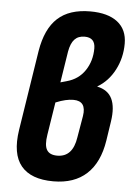

<svg xmlns="http://www.w3.org/2000/svg" viewBox="-51 -730 538 778"><g transform="rotate(5 217.5 -341.5)"><path d="M195 8Q104 8 64 -40.5Q24 -89 39 -187L90 -513Q105 -604 152.5 -647.5Q200 -691 285 -691Q357 -691 396 -660.5Q435 -630 435 -573Q435 -515 409.5 -466Q384 -417 340 -391L339 -390Q383 -381 399.5 -347Q416 -313 407 -254L395 -175Q381 -85 330.5 -38.5Q280 8 195 8ZM202 -97Q265 -97 277 -178L292 -266Q297 -297 286 -312.5Q275 -328 248 -328Q233 -328 215.5 -324Q198 -320 176 -311L155 -178Q148 -135 159.5 -116Q171 -97 202 -97ZM189 -394 214 -401Q262 -414 288 -453Q314 -492 314 -543Q314 -587 271 -587Q245 -587 230 -571Q215 -555 209 -521Z"/></g></svg>

Font: Sofia Sans Condensed ExtraBold
Style: Italic
Weight: 800
Italic angle: -9°
Version: Version 4.100